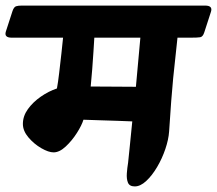

<svg xmlns="http://www.w3.org/2000/svg" viewBox="-78 -645 778 688"><path d="M-57 -532 -33 -606Q-28 -620 -20.5 -622.5Q-13 -625 0 -625H657Q685 -625 678 -603L654 -529Q649 -513 639 -511.5Q629 -510 605 -510H558Q554 -469 550 -435Q546 -401 542.5 -364.5Q539 -328 535.5 -282.5Q532 -237 528 -174Q526 -145 514.5 -111Q503 -77 485 -46.5Q467 -16 446 3.5Q425 23 405 23Q386 23 380.5 9.5Q375 -4 376.5 -24Q378 -44 381 -62Q383 -82 387 -120Q391 -158 396 -210Q375 -211 344 -212Q313 -213 280.5 -214Q248 -215 221 -216Q215 -196 197.5 -168.5Q180 -141 157.5 -120Q135 -99 114 -99Q96 -99 70 -114Q44 -129 24 -152.5Q4 -176 4 -201Q4 -229 22 -254Q40 -279 68 -298.5Q96 -318 126 -328Q130 -349 134 -383.5Q138 -418 142 -453Q146 -488 148 -510H-36Q-64 -510 -57 -532ZM247 -335Q288 -335 333 -334.5Q378 -334 409 -334L425 -510H260Q259 -492 257 -461.5Q255 -431 252.5 -397.5Q250 -364 247 -335Z"/></svg>

Font: Alkatra
Style: Regular
Weight: 400
Designer: Suman Bhandary
Version: Version 1.100;gftools[0.9.22]